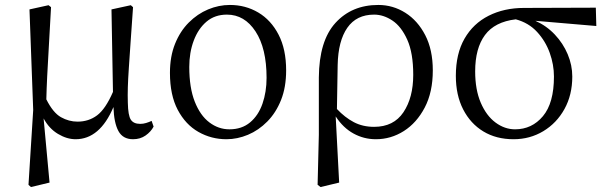

<svg xmlns="http://www.w3.org/2000/svg" viewBox="-20 -548 2449 775"><path d="M592 -60 600 -37Q589 -16 567.5 -1Q546 14 517 14Q476 14 458 -19Q440 -52 438 -116Q383 14 285 14Q250 14 214 -7.5Q178 -29 156 -70L180 189L105 207L95 198L114 -104L99 -510L176 -527L186 -519Q181 -425 177 -358Q173 -291 170.5 -240.5Q168 -190 167 -147Q194 -93 226 -75Q258 -57 293 -57Q338 -57 372 -82.5Q406 -108 436 -177L430 -510L508 -527L517 -519Q511 -436 507 -376Q503 -316 500 -272.5Q497 -229 496 -196Q495 -163 496 -133Q497 -82 508 -65Q519 -48 546 -48Q558 -48 569.5 -51.5Q581 -55 592 -60Z M894 14Q833 14 781 -15.5Q729 -45 697.5 -104.5Q666 -164 666 -254Q666 -320 686.5 -371Q707 -422 742 -457Q777 -492 820 -510Q863 -528 908 -528Q971 -528 1022.5 -497.5Q1074 -467 1104.5 -408Q1135 -349 1135 -264Q1135 -196 1114.5 -144.5Q1094 -93 1059 -57.5Q1024 -22 981 -4Q938 14 894 14ZM906 -26Q956 -26 989.5 -54Q1023 -82 1039.5 -129.5Q1056 -177 1056 -234Q1056 -353 1011.5 -421Q967 -489 896 -489Q847 -489 813.5 -460.5Q780 -432 762 -384Q744 -336 744 -278Q744 -194 766 -138Q788 -82 825 -54Q862 -26 906 -26Z M1343 -286 1340 -108Q1372 -74 1408 -55Q1444 -36 1490 -36Q1569 -36 1608.5 -95Q1648 -154 1648 -246Q1648 -334 1624 -387.5Q1600 -441 1564 -465Q1528 -489 1490 -489Q1419 -489 1382 -436Q1345 -383 1343 -286ZM1267 -4V-235Q1268 -383 1334 -455.5Q1400 -528 1507 -528Q1566 -528 1616 -496.5Q1666 -465 1696.5 -406Q1727 -347 1727 -264Q1727 -176 1694.5 -114Q1662 -52 1610 -19Q1558 14 1497 14Q1449 14 1407 -9Q1365 -32 1335 -78L1349 189L1274 207L1262 198Z M2059 -26Q2127 -26 2171.5 -79Q2216 -132 2216 -239Q2216 -287 2199 -334.5Q2182 -382 2148 -419Q2114 -456 2062 -470Q1977 -460 1937.5 -406.5Q1898 -353 1898 -260Q1898 -186 1920.5 -133.5Q1943 -81 1980 -53.5Q2017 -26 2059 -26ZM2387 -443 2141 -464Q2186 -444 2219.5 -408.5Q2253 -373 2271.5 -329Q2290 -285 2290 -239Q2290 -165 2258.5 -108Q2227 -51 2173 -18.5Q2119 14 2053 14Q1983 14 1931 -17.5Q1879 -49 1849.5 -106.5Q1820 -164 1820 -242Q1820 -331 1855 -392Q1890 -453 1952.5 -484.5Q2015 -516 2095 -516L2385 -517Z"/></svg>

Font: Shippori Mincho TTF
Style: Regular
Weight: 400
Version: Version 2.100